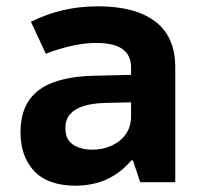

<svg xmlns="http://www.w3.org/2000/svg" viewBox="-20 -577 640 608"><path d="M220 11Q132 11 88.5 -35Q45 -81 45 -158Q45 -219 71 -258Q97 -297 148.5 -316Q200 -335 274 -337L395 -340V-364Q395 -402 368 -421.5Q341 -441 285 -441Q250 -441 210 -432.5Q170 -424 125 -407L78 -508Q126 -532 178.5 -544.5Q231 -557 290 -557Q408 -557 471.5 -509Q535 -461 535 -364V0H424L401 -69H396Q371 -40 343 -22.5Q315 -5 284 3Q253 11 220 11ZM271 -103Q306 -103 334 -116Q362 -129 378.5 -152.5Q395 -176 395 -208V-253L312 -251Q272 -250 244 -241Q216 -232 201.5 -215Q187 -198 187 -171Q187 -135 211.5 -119Q236 -103 271 -103Z"/></svg>

Font: Noto Sans Mono
Style: Bold
Weight: 700
Designer: Monotype Design Team
Foundry: Monotype Imaging Inc.
Version: Version 2.014